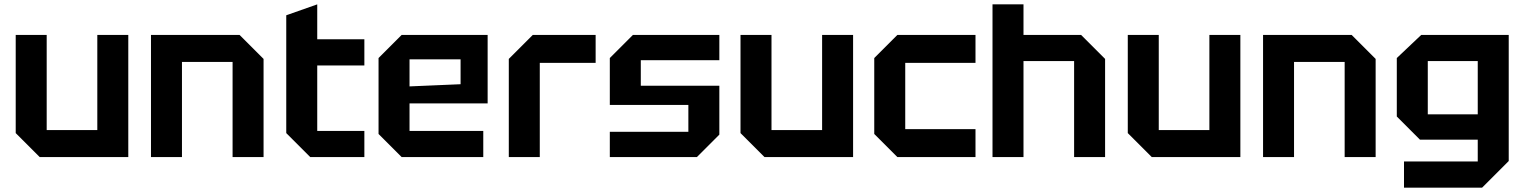

<svg xmlns="http://www.w3.org/2000/svg" viewBox="-20 -720 6987 880"><path d="M568 -560V0H162L52 -110V-560H194V-124H426V-560Z M672 0V-560H1078L1188 -450V0H1046V-436H814V0Z M1292 -650 1434 -700V-540H1650V-420H1434V-120H1650V0H1402L1292 -110Z M1715 -106V-454L1821 -560H2215V-246H1857V-120H2195V0H1821ZM1857 -324 2091 -334V-448H1857Z M2312 0V-450L2422 -560H2710V-432H2454V0Z M2775 0V-116H3135V-239H2775V-454L2881 -560H3277V-444H2917V-327H3277V-103L3174 0Z M3890 -560V0H3484L3374 -110V-560H3516V-124H3748V-560Z M3987 -106V-454L4093 -560H4451V-432H4129V-128H4451V0H4093Z M4529 0V-700H4671V-560H4935L5045 -450V0H4903V-440H4671V0Z M5665 -560V0H5259L5149 -110V-560H5291V-124H5523V-560Z M5769 0V-560H6175L6285 -450V0H6143V-436H5911V0Z M6415 140V20H6753V-80H6488L6382 -186V-454L6494 -560H6895V18L6773 140ZM6524 -440V-196H6753V-440Z"/></svg>

Font: Tektur SemiBold
Style: Regular
Weight: 600
Designer: Adam Jagosz
Foundry: Adam Jagosz
Version: Version 1.005;gftools[0.9.30]